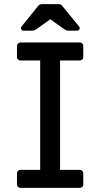

<svg xmlns="http://www.w3.org/2000/svg" viewBox="-20 -907 485 927"><path d="M79 0Q72 0 67 -4.5Q62 -9 62 -16V-71Q62 -78 67 -82.5Q72 -87 79 -87H174V-615H79Q72 -615 67 -619.5Q62 -624 62 -631V-685Q62 -692 67 -697Q72 -702 79 -702H365Q372 -702 377 -697Q382 -692 382 -685V-631Q382 -624 377 -619.5Q372 -615 365 -615H270V-87H365Q372 -87 377 -82.5Q382 -78 382 -71V-16Q382 -9 377 -4.5Q372 0 365 0ZM94 -759Q86 -759 82.5 -765.5Q79 -772 84 -779L164 -878Q171 -887 183 -887H263Q275 -887 281 -878L362 -779Q367 -772 363.5 -765.5Q360 -759 351 -759H310Q303 -759 297.5 -762Q292 -765 286 -769L223 -814L160 -769Q154 -765 148 -762Q142 -759 136 -759Z"/></svg>

Font: Miriam Libre Medium
Style: Regular
Weight: 500
Version: Version 2.000